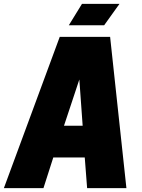

<svg xmlns="http://www.w3.org/2000/svg" viewBox="-60 -970 730 990"><path d="M248 -779.8H507.8L591.8 0H389.2L377 -158.2H214.8L164.1 0H-40ZM362.8 -950.2H556.2L477.1 -839.8H294.9ZM349.1 -560.1 270 -321.8H366.2Z"/></svg>

Font: Cooper Hewitt
Style: Heavy Italic
Weight: 714
Designer: Village Type and Design LLC
Foundry: Cooper Hewitt Smithsonian Design Museum
Version: 1.000